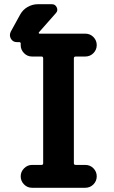

<svg xmlns="http://www.w3.org/2000/svg" viewBox="-20 -890 540 910"><path d="M338.9 -622.1Q330.1 -622.1 330.1 -613.3V-116.2Q330.1 -108.4 338.9 -108.4H383.8Q407.2 -108.4 422.9 -92.3Q438.5 -76.2 438.5 -54.2Q438.5 -32.2 422.9 -16.1Q407.2 0 383.8 0H131.8Q109.4 0 93.8 -16.1Q78.1 -32.2 78.1 -54.2Q78.1 -76.2 94.2 -92.3Q110.4 -108.4 131.8 -108.4H176.8Q184.6 -108.4 184.6 -116.2V-613.3Q184.6 -622.1 176.8 -622.1H131.8Q109.4 -622.1 93.8 -638.2Q78.1 -654.3 78.1 -675.8V-681.6Q79.1 -684.6 77.1 -687.5Q75.2 -690.4 72.3 -690.4H66.4H59.6Q41 -690.4 31.7 -706.5Q22.5 -722.7 31.2 -740.2L75.2 -820.3Q87.9 -843.8 110.8 -856.9Q133.8 -870.1 160.2 -870.1H225.6Q242.2 -870.1 249 -855Q255.9 -839.8 245.1 -828.1L164.1 -736.3Q163.1 -734.4 164.1 -732.4Q165 -730.5 167 -730.5H383.8Q407.2 -730.5 422.9 -714.4Q438.5 -698.2 438.5 -676.3Q438.5 -654.3 422.9 -638.2Q407.2 -622.1 383.8 -622.1Z"/></svg>

Font: Rounded Mgen+ 1mn bold
Style: Bold
Weight: 700
Designer: [Source Han Sans]
Ryoko NISHIZUKA  (kana & ideographs); Paul D. Hunt (Latin, Greek & Cyrillic); Wenlong ZHANG  (bopomofo
Version: Version 1.059.20150602